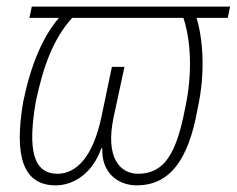

<svg xmlns="http://www.w3.org/2000/svg" viewBox="-20 -549 715 580"><path d="M147 11C206 11 261 -29 286 -101H289C286 -31 332 11 394 11C491 10 549 -62 577 -221C602 -334 592 -433 574 -495H668L675 -529H76L69 -495H158C109 -438 73 -353 50 -241C22 -76 50 10 147 11ZM153 -24C81 -25 63 -95 88 -241C110 -346 140 -431 198 -495H534C557 -426 562 -326 539 -221C512 -80 474 -25 398 -24C341 -24 298 -74 323 -194L356 -347H318L286 -194C261 -77 212 -24 153 -24Z"/></svg>

Font: Noto Sans SemiCondensed ExtraLight
Style: Italic
Weight: 200
Width: 4
Italic angle: -12°
Designer: Monotype Design Team
Foundry: Monotype Imaging Inc.
Version: Version 2.013